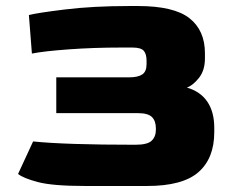

<svg xmlns="http://www.w3.org/2000/svg" viewBox="-20 -618 782 638"><path d="M40 -40 90 -148Q197 -137 430 -137Q470 -137 484 -150.5Q498 -164 498 -187V-191Q498 -216 485 -229Q472 -242 439 -242H167V-361H409Q438 -361 452.5 -370.5Q467 -380 467 -405V-416Q467 -439 457.5 -449.5Q448 -460 420 -460H381Q291 -460 208.5 -454Q126 -448 86 -440L76 -568Q102 -575 195.5 -586.5Q289 -598 411 -598H438Q558 -598 609.5 -557.5Q661 -517 661 -441V-424Q661 -384 641 -359Q621 -334 601 -327Q646 -314 669 -280Q692 -246 692 -193V-179Q692 -92 639.5 -46Q587 0 469 0H263Q155 0 106 -13Q57 -26 40 -40Z"/></svg>

Font: Gold Bold
Style: Regular
Weight: 400
Designer: jaiki
Version: Version 1.000